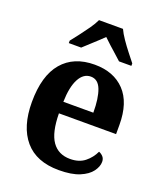

<svg xmlns="http://www.w3.org/2000/svg" viewBox="-142 -860 818 963"><g transform="rotate(20 267.0 -378.0)"><path d="M286 10Q166 10 104.5 -62Q43 -134 43 -265Q43 -406 104 -477.5Q165 -549 276 -549Q378 -549 436.5 -487.5Q495 -426 495 -307V-258H190Q191 -156 224 -109Q257 -62 320 -62Q368 -62 398.5 -86.5Q429 -111 445 -146Q458 -141 467.5 -130.5Q477 -120 477 -103Q477 -78 457.5 -51.5Q438 -25 396 -7.5Q354 10 286 10ZM351 -320Q351 -397 334 -441.5Q317 -486 278 -486Q239 -486 216 -443Q193 -400 191 -320ZM116 -619Q131 -638 151 -664Q171 -690 190 -717Q209 -744 219 -766H347Q357 -744 375.5 -717Q394 -690 414.5 -664Q435 -638 450 -619V-606H384Q372 -617 353.5 -633.5Q335 -650 315.5 -667.5Q296 -685 282 -699Q261 -678 231 -651Q201 -624 182 -606H116Z"/></g></svg>

Font: Noto Serif Lao SemiCondensed
Style: Bold
Weight: 700
Width: 4
Designer: Monotype Design Team
Foundry: Monotype Imaging Inc.
Version: Version 2.003; ttfautohint (v1.8.4.7-5d5b)